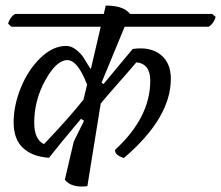

<svg xmlns="http://www.w3.org/2000/svg" viewBox="-20 -669 795 690"><path d="M594 -386Q594 -245 425 -101Q390 -113 394 -131Q520 -247 520 -379Q520 -440 470 -445Q456 -428 408 -373.5Q360 -319 342 -297L294 0Q237 7 213 -23L245 -160L282 -235L271 -242Q197 -154 156 -102Q96 -106 62.5 -137.5Q29 -169 29 -229.5Q29 -290 55 -354Q81 -418 125.5 -461Q170 -504 218 -504Q237 -504 254.5 -489.5Q272 -475 279.5 -463Q287 -451 305 -422L307 -423L342 -573H21L9 -584Q16 -608 34 -619H353L360 -649Q425 -649 447 -619H743L755 -608Q748 -584 730 -573H428L345 -372L352 -367Q373 -392 410.5 -437.5Q448 -483 457 -493Q519 -502 556.5 -473Q594 -444 594 -386ZM222 -453Q183 -453 143 -381Q103 -309 103 -228Q103 -168 138 -151Q227 -244 280 -311L293 -365Q259 -453 222 -453Z"/></svg>

Font: Tillana
Style: Regular
Weight: 400
Designer: Lipi Raval (Devanagari, Latin), Jonny Pinhorn (Latin)
Foundry: Indian Type Foundry
Version: Version 2.003;PS 1.0;hotconv 1.0.79;makeotf.lib2.5.61930; tt